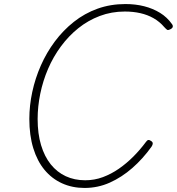

<svg xmlns="http://www.w3.org/2000/svg" viewBox="-20 -910 874 949"><path d="M398 19Q337 19 286.5 -4Q236 -27 200 -70.5Q164 -114 144.5 -177.5Q125 -241 125 -322Q125 -388 139.5 -455.5Q154 -523 182 -586.5Q210 -650 251 -705Q292 -760 345 -802Q398 -844 462 -867Q526 -890 600 -890Q650 -890 693 -879Q736 -868 771 -846.5Q806 -825 830 -791Q836 -783 833.5 -776Q831 -769 819 -764Q811 -760 806.5 -762.5Q802 -765 792 -776Q769 -803 739 -820Q709 -837 673.5 -845Q638 -853 597 -853Q531 -853 473 -831Q415 -809 367 -770.5Q319 -732 281 -680.5Q243 -629 217.5 -569.5Q192 -510 179 -446.5Q166 -383 166 -322Q166 -249 183 -192.5Q200 -136 231 -97.5Q262 -59 305 -39Q348 -19 401 -19Q447 -19 488.5 -34.5Q530 -50 567.5 -76Q605 -102 638.5 -135.5Q672 -169 701 -208Q707 -217 713 -218Q719 -219 727 -213Q735 -208 735 -201Q735 -194 729 -185Q686 -125 634 -79.5Q582 -34 523 -7.5Q464 19 398 19Z"/></svg>

Font: Playwrite IS Thin
Style: Regular
Weight: 250
Designer: Veronika Burian, José Scaglione
Foundry: TypeTogether
Version: Version 1.002